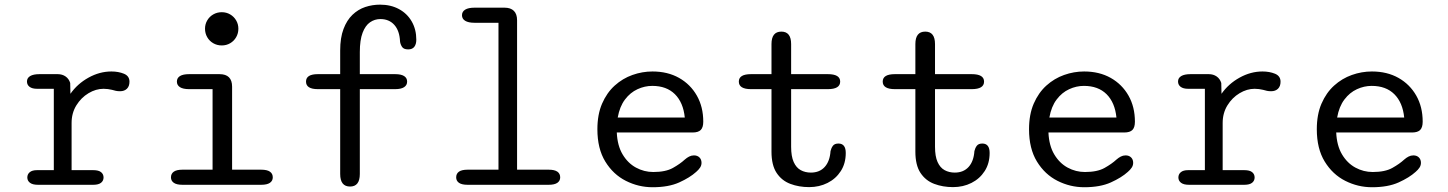

<svg xmlns="http://www.w3.org/2000/svg" viewBox="-20 -795 6230 826"><path d="M288 -63H381Q404.5 -63 415 -54.2Q425.5 -45.5 425.5 -31.5Q425.5 -17.5 414.8 -8.8Q404 0 381 0H143.5Q120 0 108.8 -8.8Q97.5 -17.5 97.5 -31.5Q97.5 -45.5 108 -54.2Q118.5 -63 139.5 -63H211.5V-413H139.5Q118.5 -413 107.2 -421.5Q96 -430 96 -444.5Q96 -459.5 109.8 -467.8Q123.5 -476 150 -476H228Q248 -476 262.2 -466Q276.5 -456 282 -438L283 -391.5Q313 -434.5 360.8 -461Q408.5 -487.5 459.5 -487.5Q489.5 -487.5 513.2 -477.8Q537 -468 537 -443.5Q537 -424 526 -413.2Q515 -402.5 496.5 -402.5Q486.5 -402.5 478.5 -404.2Q470.5 -406 462 -408.5Q453.5 -410.5 444.2 -411.8Q435 -413 425.5 -413Q392.5 -413 360.8 -394Q329 -375 308.5 -341.8Q288 -308.5 288 -266Z M765 -65H894.5V-411.5H793.5Q767.5 -411.5 754.2 -420Q741 -428.5 741 -444Q741 -459.5 754.2 -467.8Q767.5 -476 793.5 -476H924.5Q978.5 -476 978.5 -422V-65H1103.5Q1129 -65 1141.2 -56.5Q1153.5 -48 1153.5 -32Q1153.5 -17 1141.2 -8.5Q1129 0 1103.5 0H765Q740 0 727.8 -8.5Q715.5 -17 715.5 -32Q715.5 -48 727.8 -56.5Q740 -65 765 -65ZM862 -671.5Q862 -691 871.5 -707.2Q881 -723.5 897.5 -733Q914 -742.5 934 -742.5Q954 -742.5 970.2 -733Q986.5 -723.5 996 -707.2Q1005.5 -691 1005.5 -671.5Q1005.5 -651.5 996 -635Q986.5 -618.5 970.2 -609Q954 -599.5 934 -599.5Q914 -599.5 897.5 -609Q881 -618.5 871.5 -635Q862 -651.5 862 -671.5Z M1347.5 -411.5Q1296.5 -411.5 1296.5 -444Q1296.5 -476 1347.5 -476H1443.5V-577.5Q1443.5 -632.5 1457.8 -670.2Q1472 -708 1496.2 -731.2Q1520.5 -754.5 1551.2 -764.8Q1582 -775 1615 -775Q1661 -775 1696.2 -756Q1731.5 -737 1751.2 -702.8Q1771 -668.5 1771 -624Q1771 -605 1762.5 -593.8Q1754 -582.5 1736 -582.5Q1716.5 -582.5 1709.5 -593.5Q1702.5 -604.5 1701 -616.5Q1699 -662.5 1676.5 -687.8Q1654 -713 1616.5 -713Q1592 -713 1572 -699.2Q1552 -685.5 1540 -654.2Q1528 -623 1528 -571V-476H1680Q1705.5 -476 1718.5 -467.8Q1731.5 -459.5 1731.5 -444Q1731.5 -428.5 1718.5 -420Q1705.5 -411.5 1680 -411.5H1528V-46.5Q1528 7.5 1486 7.5Q1443.5 7.5 1443.5 -46.5V-411.5Z M1992 0Q1966.5 0 1954.5 -8.5Q1942.5 -17 1942.5 -32Q1942.5 -48 1954.5 -56.5Q1966.5 -65 1992 -65H2124.5V-697H2021.5Q1995 -697 1981.2 -705.5Q1967.5 -714 1967.5 -729.5Q1967.5 -745 1981.2 -753.5Q1995 -762 2021.5 -762H2150.5Q2177 -762 2190.8 -748.2Q2204.5 -734.5 2204.5 -708V-65H2340.5Q2365.5 -65 2377.8 -56.5Q2390 -48 2390 -32Q2390 -17 2377.8 -8.5Q2365.5 0 2340.5 0Z M2787.5 10.5Q2727 10.5 2672.5 -17Q2618 -44.5 2584 -100Q2550 -155.5 2550 -239Q2550 -302.5 2570.2 -349.2Q2590.5 -396 2624.5 -426.8Q2658.5 -457.5 2700.8 -472.5Q2743 -487.5 2787 -487.5Q2852.5 -487.5 2901.5 -459.8Q2950.5 -432 2978 -383.5Q3005.5 -335 3005.5 -271.5Q3005.5 -247 2994.8 -236Q2984 -225 2959.5 -225H2633.5Q2636 -168.5 2658.5 -130.8Q2681 -93 2716 -74Q2751 -55 2790.5 -55Q2843.5 -55 2874.8 -72.5Q2906 -90 2926 -108.5Q2935 -116.5 2944.8 -121.5Q2954.5 -126.5 2965.5 -126.5Q2980 -126.5 2989 -117.8Q2998 -109 2998 -94.5Q2998 -83.5 2991.8 -74Q2985.5 -64.5 2975 -55.5Q2948 -31 2902 -10.2Q2856 10.5 2787.5 10.5ZM2637.5 -289.5H2926Q2919.5 -354 2883.5 -389.8Q2847.5 -425.5 2786 -425.5Q2753.5 -425.5 2722.5 -411.2Q2691.5 -397 2668.8 -367Q2646 -337 2637.5 -289.5Z M3211 -411.5Q3158.5 -411.5 3158.5 -444Q3158.5 -476 3211 -476H3299V-605.5Q3299 -659 3341.5 -659Q3383.5 -659 3383.5 -605.5V-476H3541.5Q3594.5 -476 3594.5 -444Q3594.5 -411.5 3541.5 -411.5H3383.5V-163.5Q3383.5 -122.5 3394.5 -98Q3405.5 -73.5 3424.8 -63Q3444 -52.5 3468.5 -52.5Q3506 -52.5 3528 -76.8Q3550 -101 3553 -145Q3556 -158 3563.2 -167.8Q3570.5 -177.5 3587 -177.5Q3602.5 -177.5 3610.5 -167.5Q3618.5 -157.5 3618.5 -137Q3618.5 -92 3597.2 -59Q3576 -26 3540.2 -8Q3504.5 10 3461 10Q3417 10 3380 -4Q3343 -18 3321 -51.2Q3299 -84.5 3299 -142.5V-411.5Z M3830 -411.5Q3777.5 -411.5 3777.5 -444Q3777.5 -476 3830 -476H3918V-605.5Q3918 -659 3960.5 -659Q4002.5 -659 4002.5 -605.5V-476H4160.5Q4213.5 -476 4213.5 -444Q4213.5 -411.5 4160.5 -411.5H4002.5V-163.5Q4002.5 -122.5 4013.5 -98Q4024.5 -73.5 4043.8 -63Q4063 -52.5 4087.5 -52.5Q4125 -52.5 4147 -76.8Q4169 -101 4172 -145Q4175 -158 4182.2 -167.8Q4189.5 -177.5 4206 -177.5Q4221.5 -177.5 4229.5 -167.5Q4237.5 -157.5 4237.5 -137Q4237.5 -92 4216.2 -59Q4195 -26 4159.2 -8Q4123.5 10 4080 10Q4036 10 3999 -4Q3962 -18 3940 -51.2Q3918 -84.5 3918 -142.5V-411.5Z M4644.5 10.5Q4584 10.5 4529.5 -17Q4475 -44.5 4441 -100Q4407 -155.5 4407 -239Q4407 -302.5 4427.2 -349.2Q4447.5 -396 4481.5 -426.8Q4515.5 -457.5 4557.8 -472.5Q4600 -487.5 4644 -487.5Q4709.5 -487.5 4758.5 -459.8Q4807.5 -432 4835 -383.5Q4862.5 -335 4862.5 -271.5Q4862.5 -247 4851.8 -236Q4841 -225 4816.5 -225H4490.5Q4493 -168.5 4515.5 -130.8Q4538 -93 4573 -74Q4608 -55 4647.5 -55Q4700.5 -55 4731.8 -72.5Q4763 -90 4783 -108.5Q4792 -116.5 4801.8 -121.5Q4811.5 -126.5 4822.5 -126.5Q4837 -126.5 4846 -117.8Q4855 -109 4855 -94.5Q4855 -83.5 4848.8 -74Q4842.5 -64.5 4832 -55.5Q4805 -31 4759 -10.2Q4713 10.5 4644.5 10.5ZM4494.5 -289.5H4783Q4776.5 -354 4740.5 -389.8Q4704.5 -425.5 4643 -425.5Q4610.5 -425.5 4579.5 -411.2Q4548.5 -397 4525.8 -367Q4503 -337 4494.5 -289.5Z M5240 -63H5333Q5356.5 -63 5367 -54.2Q5377.5 -45.5 5377.5 -31.5Q5377.5 -17.5 5366.8 -8.8Q5356 0 5333 0H5095.5Q5072 0 5060.8 -8.8Q5049.5 -17.5 5049.5 -31.5Q5049.5 -45.5 5060 -54.2Q5070.5 -63 5091.5 -63H5163.5V-413H5091.5Q5070.5 -413 5059.2 -421.5Q5048 -430 5048 -444.5Q5048 -459.5 5061.8 -467.8Q5075.5 -476 5102 -476H5180Q5200 -476 5214.2 -466Q5228.5 -456 5234 -438L5235 -391.5Q5265 -434.5 5312.8 -461Q5360.5 -487.5 5411.5 -487.5Q5441.5 -487.5 5465.2 -477.8Q5489 -468 5489 -443.5Q5489 -424 5478 -413.2Q5467 -402.5 5448.5 -402.5Q5438.5 -402.5 5430.5 -404.2Q5422.5 -406 5414 -408.5Q5405.5 -410.5 5396.2 -411.8Q5387 -413 5377.5 -413Q5344.5 -413 5312.8 -394Q5281 -375 5260.5 -341.8Q5240 -308.5 5240 -266Z M5882.5 10.5Q5822 10.5 5767.5 -17Q5713 -44.5 5679 -100Q5645 -155.5 5645 -239Q5645 -302.5 5665.2 -349.2Q5685.5 -396 5719.5 -426.8Q5753.5 -457.5 5795.8 -472.5Q5838 -487.5 5882 -487.5Q5947.5 -487.5 5996.5 -459.8Q6045.5 -432 6073 -383.5Q6100.5 -335 6100.5 -271.5Q6100.5 -247 6089.8 -236Q6079 -225 6054.5 -225H5728.5Q5731 -168.5 5753.5 -130.8Q5776 -93 5811 -74Q5846 -55 5885.5 -55Q5938.5 -55 5969.8 -72.5Q6001 -90 6021 -108.5Q6030 -116.5 6039.8 -121.5Q6049.5 -126.5 6060.5 -126.5Q6075 -126.5 6084 -117.8Q6093 -109 6093 -94.5Q6093 -83.5 6086.8 -74Q6080.5 -64.5 6070 -55.5Q6043 -31 5997 -10.2Q5951 10.5 5882.5 10.5ZM5732.5 -289.5H6021Q6014.5 -354 5978.5 -389.8Q5942.5 -425.5 5881 -425.5Q5848.5 -425.5 5817.5 -411.2Q5786.5 -397 5763.8 -367Q5741 -337 5732.5 -289.5Z"/></svg>

Font: Sono Monospace
Style: Regular
Weight: 400
Designer: Tyler Finck
Foundry: Tyler Finck
Version: Version 2.112